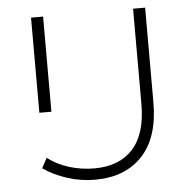

<svg xmlns="http://www.w3.org/2000/svg" viewBox="-49 -692 738 746"><g transform="rotate(-5 320.5 -319.5)"><path d="M91 -57 112 -96Q149 -68 196 -53.5Q243 -39 294 -39Q391 -39 444 -97.5Q497 -156 497 -273V-644H544V-274Q544 -138 477 -66.5Q410 5 293 5Q236 5 184 -12Q132 -29 91 -57ZM99 -644H146V-273H99Z"/></g></svg>

Font: Montserrat Ace
Style: Light
Weight: 300
Designer: Julieta Ulanovsky
Foundry: Julieta Ulanovsky
Version: Version 1